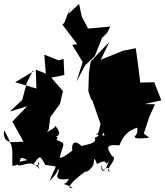

<svg xmlns="http://www.w3.org/2000/svg" viewBox="-21 -872 840 976"><path d="M146 -513 115 -451 92 -364 29 -305 117 -332 42 -254C61 -217 84 -182 102 -143C104 -172 -15 -109 0 -210C56 -108 38 -121 42 -29C106 -31 56 -94 117 -58C67 -46 33 -46 68 -47C63 1 139 -81 180 -11C152 -84 211 -20 147 -35C184 -84 181 -85 209 -34C286 -20 264 -45 232 47C314 -35 246 -28 278 -9C282 4 236 52 329 37C311 82 275 46 348 82C328 89 307 77 425 -10C388 21 354 51 441 -25C394 -6 412 25 452 -30C461 -54 452 -89 472 -38C537 -77 509 -10 534 -60C508 29 488 -8 495 -34C501 31 530 -55 535 1C506 -7 586 -68 548 -79C526 -115 507 -141 586 -133C606 -185 632 -208 676 -223C687 -188 642 -162 695 -199C656 -183 637 -159 738 -172L710 -193L739 -281L767 -342L715 -343L799 -362L763 -454L692 -452C685 -511 678 -570 669 -627L604 -614L491 -568L535 -659L440 -559L431 -501L428 -408L444 -362L446 -368L490 -242L480 -200C468 -180 465 -193 467 -193C499 -182 465 -138 506 -197C518 -172 499 -132 527 -179C453 -191 518 -198 460 -171C482 -136 376 -134 396 -127C343 -181 339 -114 351 -93C389 -155 310 -64 282 -71C303 -150 317 -140 266 -161C285 -187 248 -172 236 -193C147 -179 192 -162 254 -178C278 -179 293 -190 265 -226C255 -244 279 -229 218 -201L227 -216L235 -277L284 -344L299 -409L240 -477L306 -491L302 -573L278 -565L204 -594L212 -498L161 -518L164 -422L56 -454L152 -511ZM338 -840 306 -756 296 -747 372 -647 346 -644 399 -557 368 -458 412 -540 461 -587 498 -680 523 -704 540 -737 427 -727 395 -787 381 -852 326 -801Z"/></svg>

Font: Hussar Lance
Style: ExBdObl
Weight: 700
Foundry: Cannot Into Space Fonts, PlusOne Fonts
Version: Version 2.270